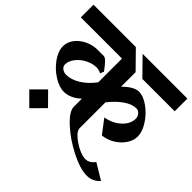

<svg xmlns="http://www.w3.org/2000/svg" viewBox="-194 -891 1167 1167"><g transform="rotate(45 389.5 -307.0)"><path d="M457 -580V-455Q481 -480 507 -495.5Q533 -511 555 -511Q594 -511 638.5 -479Q683 -447 713 -400Q743 -353 743 -313Q743 -277 720.5 -244Q698 -211 661.5 -189Q625 -167 584 -163L517 -251Q577 -261 617.5 -298.5Q658 -336 658 -381Q658 -399 645.5 -413.5Q633 -428 616 -428Q580 -428 539 -400Q498 -372 457 -321V-97Q457 -78 485 -52.5Q513 -27 550.5 -8.5Q588 10 614 10Q649 10 674 -25L776 36Q760 55 738.5 65Q717 75 693 75Q634 75 549.5 32Q465 -11 402.5 -68.5Q340 -126 340 -166V-236Q317 -213 289 -200Q261 -187 233 -187Q191 -187 144 -217Q97 -247 65 -292Q33 -337 33 -380Q33 -415 56 -445.5Q79 -476 117.5 -494.5Q156 -513 198 -513H249Q262 -513 278.5 -496Q295 -479 319 -446L309 -422Q288 -433 270 -433Q236 -433 201 -415.5Q166 -398 143 -369Q120 -340 120 -310Q120 -293 134.5 -281.5Q149 -270 170 -270Q212 -270 257.5 -298Q303 -326 340 -376V-580H-14V-689H350ZM793 -580H515L408 -689H793ZM155 -130 235 -49 155 32 74 -49Z"/></g></svg>

Font: Amita
Style: Bold
Weight: 700
Designer: Eduardo Rodriguez Tunni, Modular Infotech, Brian J. Bonislawsky
Foundry: Eduardo Rodriguez Tunni, Modular Infotech, Brian J. Bonislawsky
Version: Version 1.003